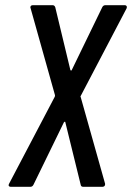

<svg xmlns="http://www.w3.org/2000/svg" viewBox="-20 -720 509 740"><path d="M15 -12 191 -347Q192 -349 192 -353L98 -688L97 -691Q97 -700 107 -700H183Q190 -700 193 -692L251 -451Q252 -448 254 -448Q256 -448 257 -451L374 -692Q378 -700 386 -700H461Q466 -700 468 -696.5Q470 -693 468 -688L292 -352Q289 -349 291 -346L385 -12V-9Q385 -5 382 -2.5Q379 0 375 0H301Q292 0 291 -8L232 -248Q232 -251 230 -251Q228 -251 226 -248L109 -8Q105 0 97 0H21Q16 0 14 -3.5Q12 -7 15 -12Z"/></svg>

Font: Barlow Condensed Medium
Style: Italic
Weight: 500
Width: 3
Italic angle: -7°
Designer: Jeremy Tribby
Foundry: Tribby Type
Version: Version 1.408